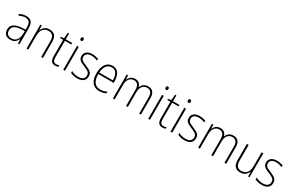

<svg xmlns="http://www.w3.org/2000/svg" viewBox="189 -2197 5597 3679"><g transform="rotate(30 2987.5 -357.5)"><path d="M238 -539Q316 -539 353.5 -495.5Q391 -452 391 -355V0H361L355 -94H353Q334 -52 296.5 -21Q259 10 190 10Q117 10 80.5 -30Q44 -70 44 -133Q44 -212 102 -252.5Q160 -293 267 -300L353 -306V-349Q353 -434 324.5 -469.5Q296 -505 236 -505Q204 -505 171 -496Q138 -487 102 -468L89 -501Q123 -518 160.5 -528.5Q198 -539 238 -539ZM270 -269Q180 -263 131.5 -230.5Q83 -198 83 -133Q83 -80 112.5 -51.5Q142 -23 195 -23Q275 -23 313.5 -76.5Q352 -130 353 -219V-274Z M753 -539Q830 -539 871 -495Q912 -451 912 -356V0H874V-351Q874 -431 841.5 -468Q809 -505 750 -505Q676 -505 632 -454Q588 -403 588 -300V0H550V-529H580L585 -426H588Q604 -470 644 -504.5Q684 -539 753 -539Z M1189 -24Q1208 -24 1225 -27.5Q1242 -31 1255 -36V-3Q1241 3 1224 6.5Q1207 10 1184 10Q1124 10 1098.5 -26.5Q1073 -63 1073 -133V-496H1005V-521L1073 -531L1084 -658H1112V-529H1254V-496H1112V-135Q1112 -80 1128.5 -52Q1145 -24 1189 -24Z M1381 -725Q1399 -725 1405.5 -714.5Q1412 -704 1412 -688Q1412 -672 1405 -661.5Q1398 -651 1381 -651Q1365 -651 1358 -661.5Q1351 -672 1351 -688Q1351 -704 1358 -714.5Q1365 -725 1381 -725ZM1400 -529V0H1362V-529Z M1850 -133Q1850 -67 1805.5 -28.5Q1761 10 1673 10Q1625 10 1586 0Q1547 -10 1522 -23V-64Q1554 -46 1593 -35.5Q1632 -25 1673 -25Q1746 -25 1779 -53.5Q1812 -82 1812 -133Q1812 -167 1795.5 -188Q1779 -209 1749.5 -224.5Q1720 -240 1681 -256Q1638 -273 1604.5 -290.5Q1571 -308 1551.5 -335Q1532 -362 1532 -407Q1532 -467 1576.5 -503Q1621 -539 1700 -539Q1741 -539 1777 -531Q1813 -523 1841 -509L1826 -476Q1801 -489 1767 -497Q1733 -505 1699 -505Q1639 -505 1604.5 -480Q1570 -455 1570 -407Q1570 -374 1585.5 -353.5Q1601 -333 1630 -319Q1659 -305 1698 -289Q1739 -271 1773.5 -253.5Q1808 -236 1829 -208Q1850 -180 1850 -133Z M2147 -539Q2210 -539 2249 -506.5Q2288 -474 2306.5 -419Q2325 -364 2325 -297V-265H1985Q1984 -149 2029.5 -87Q2075 -25 2163 -25Q2203 -25 2235 -33Q2267 -41 2306 -61V-23Q2273 -7 2238.5 1.5Q2204 10 2162 10Q2088 10 2040 -24Q1992 -58 1969 -119Q1946 -180 1946 -262Q1946 -341 1968.5 -404Q1991 -467 2035.5 -503Q2080 -539 2147 -539ZM2147 -505Q2078 -505 2035.5 -453Q1993 -401 1986 -299H2287Q2288 -358 2273 -405Q2258 -452 2227 -478.5Q2196 -505 2147 -505Z M2938 -539Q3003 -539 3042 -496.5Q3081 -454 3081 -363V0H3043V-360Q3043 -437 3012 -471Q2981 -505 2934 -505Q2868 -505 2829 -460Q2790 -415 2790 -324V0H2752V-356Q2752 -437 2721.5 -471Q2691 -505 2643 -505Q2576 -505 2537.5 -456Q2499 -407 2499 -319V0H2461V-529H2491L2496 -437H2499Q2509 -462 2527.5 -485.5Q2546 -509 2575 -524Q2604 -539 2647 -539Q2701 -539 2734.5 -511Q2768 -483 2779 -435H2782Q2801 -482 2839 -510.5Q2877 -539 2938 -539Z M3261 -725Q3279 -725 3285.5 -714.5Q3292 -704 3292 -688Q3292 -672 3285 -661.5Q3278 -651 3261 -651Q3245 -651 3238 -661.5Q3231 -672 3231 -688Q3231 -704 3238 -714.5Q3245 -725 3261 -725ZM3280 -529V0H3242V-529Z M3562 -24Q3581 -24 3598 -27.5Q3615 -31 3628 -36V-3Q3614 3 3597 6.5Q3580 10 3557 10Q3497 10 3471.5 -26.5Q3446 -63 3446 -133V-496H3378V-521L3446 -531L3457 -658H3485V-529H3627V-496H3485V-135Q3485 -80 3501.5 -52Q3518 -24 3562 -24Z M3754 -725Q3772 -725 3778.5 -714.5Q3785 -704 3785 -688Q3785 -672 3778 -661.5Q3771 -651 3754 -651Q3738 -651 3731 -661.5Q3724 -672 3724 -688Q3724 -704 3731 -714.5Q3738 -725 3754 -725ZM3773 -529V0H3735V-529Z M4223 -133Q4223 -67 4178.5 -28.5Q4134 10 4046 10Q3998 10 3959 0Q3920 -10 3895 -23V-64Q3927 -46 3966 -35.5Q4005 -25 4046 -25Q4119 -25 4152 -53.5Q4185 -82 4185 -133Q4185 -167 4168.5 -188Q4152 -209 4122.5 -224.5Q4093 -240 4054 -256Q4011 -273 3977.5 -290.5Q3944 -308 3924.5 -335Q3905 -362 3905 -407Q3905 -467 3949.5 -503Q3994 -539 4073 -539Q4114 -539 4150 -531Q4186 -523 4214 -509L4199 -476Q4174 -489 4140 -497Q4106 -505 4072 -505Q4012 -505 3977.5 -480Q3943 -455 3943 -407Q3943 -374 3958.5 -353.5Q3974 -333 4003 -319Q4032 -305 4071 -289Q4112 -271 4146.5 -253.5Q4181 -236 4202 -208Q4223 -180 4223 -133Z M4824 -539Q4889 -539 4928 -496.5Q4967 -454 4967 -363V0H4929V-360Q4929 -437 4898 -471Q4867 -505 4820 -505Q4754 -505 4715 -460Q4676 -415 4676 -324V0H4638V-356Q4638 -437 4607.5 -471Q4577 -505 4529 -505Q4462 -505 4423.5 -456Q4385 -407 4385 -319V0H4347V-529H4377L4382 -437H4385Q4395 -462 4413.5 -485.5Q4432 -509 4461 -524Q4490 -539 4533 -539Q4587 -539 4620.5 -511Q4654 -483 4665 -435H4668Q4687 -482 4725 -510.5Q4763 -539 4824 -539Z M5483 -529V0H5452L5448 -103H5445Q5429 -59 5389.5 -24.5Q5350 10 5279 10Q5120 10 5120 -176V-529H5159V-182Q5159 -101 5190.5 -63Q5222 -25 5283 -25Q5359 -25 5402 -76Q5445 -127 5445 -232V-529Z M5933 -133Q5933 -67 5888.5 -28.5Q5844 10 5756 10Q5708 10 5669 0Q5630 -10 5605 -23V-64Q5637 -46 5676 -35.5Q5715 -25 5756 -25Q5829 -25 5862 -53.5Q5895 -82 5895 -133Q5895 -167 5878.5 -188Q5862 -209 5832.5 -224.5Q5803 -240 5764 -256Q5721 -273 5687.5 -290.5Q5654 -308 5634.5 -335Q5615 -362 5615 -407Q5615 -467 5659.5 -503Q5704 -539 5783 -539Q5824 -539 5860 -531Q5896 -523 5924 -509L5909 -476Q5884 -489 5850 -497Q5816 -505 5782 -505Q5722 -505 5687.5 -480Q5653 -455 5653 -407Q5653 -374 5668.5 -353.5Q5684 -333 5713 -319Q5742 -305 5781 -289Q5822 -271 5856.5 -253.5Q5891 -236 5912 -208Q5933 -180 5933 -133Z"/></g></svg>

Font: Noto Sans Khmer UI SemiCondensed ExtraLight
Style: Regular
Weight: 200
Width: 4
Designer: Danh Hong and the Monotype Design Team
Foundry: Monotype Imaging Inc.
Version: Version 2.002; ttfautohint (v1.8.4.7-5d5b)